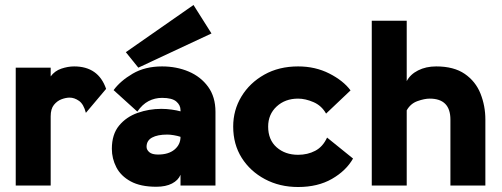

<svg xmlns="http://www.w3.org/2000/svg" viewBox="-20 -743 2011 769"><path d="M43 0V-472H183V-437Q199 -459 225.5 -468Q252 -477 277 -477Q374 -477 405 -387L324 -291Q315 -326 296.5 -339Q278 -352 259 -352Q244 -352 226.5 -345.5Q209 -339 196 -323Q183 -307 183 -277V0Z M606 5Q543 5 503.5 -16.5Q464 -38 446 -73Q428 -108 428 -147Q428 -205 457 -240Q486 -275 531.5 -291Q577 -307 626 -307Q647 -307 668 -304Q689 -301 703 -297V-302Q703 -322 686 -336.5Q669 -351 629 -351Q600 -351 575 -338Q550 -325 530 -296L435 -382Q462 -419 511.5 -448Q561 -477 629 -477Q687 -477 735.5 -456.5Q784 -436 813.5 -395.5Q843 -355 843 -295V0H703V-43Q694 -21 669 -8Q644 5 606 5ZM613 -124Q655 -124 679 -144Q703 -164 703 -195Q691 -199 676 -201.5Q661 -204 650 -204Q611 -204 589 -192Q567 -180 567 -155Q567 -143 578 -133.5Q589 -124 613 -124ZM534 -472 484 -534 755 -723 827 -609Z M1174 6Q1100 6 1041 -25.5Q982 -57 948 -111Q914 -165 914 -236Q914 -302 947 -356.5Q980 -411 1038.5 -444Q1097 -477 1174 -477Q1243 -477 1299 -448.5Q1355 -420 1384 -381L1286 -288Q1268 -320 1235.5 -334Q1203 -348 1174 -348Q1122 -348 1088 -316.5Q1054 -285 1054 -236Q1054 -183 1088 -153Q1122 -123 1174 -123Q1212 -123 1242.5 -139Q1273 -155 1290 -192L1394 -108Q1366 -59 1309.5 -26.5Q1253 6 1174 6Z M1469 0V-660H1609V-418Q1623 -445 1654.5 -461Q1686 -477 1727 -477Q1798 -477 1841.5 -447Q1885 -417 1904.5 -368Q1924 -319 1924 -264V0H1784V-264Q1784 -348 1701 -348Q1680 -348 1652 -338Q1624 -328 1609 -301V0Z"/></svg>

Font: Lil Grotesk Black
Style: Regular
Weight: 900
Designer: Bastien Sozeau
Foundry: NBR — Bastien Sozeau
Version: Version 3.003; ttfautohint (v1.8.4.7-5d5b);gftools[0.9.33]